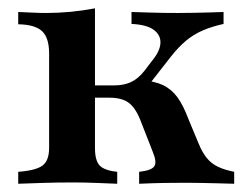

<svg xmlns="http://www.w3.org/2000/svg" viewBox="-20 -446 589 466"><path d="M317.7 0V-29Q347.6 -32.3 354.4 -42.3Q361.3 -52.4 350.8 -77.4L320.2 -155.6Q308.1 -185.5 291.5 -197.2Q275 -208.9 245.2 -208.9H197.6V-238.7H256.5Q280.6 -238.7 298 -246.8Q315.3 -254.8 330.6 -274.2L348.4 -297.6Q368.5 -321.8 369.4 -341.5Q370.2 -361.3 352.8 -373.8Q335.5 -386.3 299.2 -387.9V-416.9Q324.2 -416.1 352 -415.3Q379.8 -414.5 412.1 -414.5Q432.3 -414.5 450 -414.9Q467.7 -415.3 485.1 -415.7Q502.4 -416.1 522.6 -416.9V-387.9Q493.5 -381.5 471.4 -371.8Q449.2 -362.1 431 -346.8Q412.9 -331.5 394.4 -308.1L333.9 -230.6L322.6 -251.6Q354.8 -249.2 375.4 -239.5Q396 -229.8 410.5 -210.1Q425 -190.3 437.9 -155.6L462.1 -97.6Q471 -75.8 481.9 -62.5Q492.7 -49.2 508.5 -41.5Q524.2 -33.9 548.4 -29V0Q525 -0.8 505.2 -1.2Q485.5 -1.6 467.7 -2Q450 -2.4 431.5 -2.4Q404.8 -2.4 379 -2Q353.2 -1.6 317.7 0ZM24.2 0V-29Q67.7 -32.3 83.5 -44.4Q99.2 -56.5 99.2 -87.1V-316.1Q99.2 -354 82.3 -370.2Q65.3 -386.3 24.2 -387.1V-416.9Q45.2 -416.1 60.9 -415.3Q76.6 -414.5 91.9 -414.5Q151.6 -414.5 210.5 -425.8V-87.1Q210.5 -56.5 221.8 -44.4Q233.1 -32.3 264.5 -29V0Q245.2 -0.8 214.9 -2Q184.7 -3.2 156.5 -3.2Q119.4 -3.2 81.5 -2Q43.5 -0.8 24.2 0Z"/></svg>

Font: Playfair
Style: Bold
Weight: 700
Designer: Claus Eggers Sørensen
Foundry: Claus Eggers Sørensen
Version: Version 2.001;gftools[0.9.30]